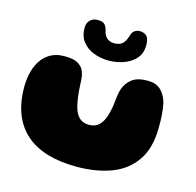

<svg xmlns="http://www.w3.org/2000/svg" viewBox="-105 -789 953 934"><g transform="rotate(15 372.0 -321.5)"><path d="M358.5 37.5Q276.5 37.5 212.5 18.5Q148.5 -0.5 104.2 -38.8Q60 -77 36.8 -135.2Q13.5 -193.5 13.5 -271.5Q13.5 -293 16 -313Q18.5 -333 23.5 -351.2Q28.5 -369.5 36 -385Q54 -424 86.8 -445.5Q119.5 -467 165.5 -467Q211 -467 233.5 -453.2Q256 -439.5 263.8 -419Q271.5 -398.5 272.5 -379Q273 -367 273.8 -355Q274.5 -343 275.2 -331.5Q276 -320 277 -309.5Q278 -299 279.5 -289.5Q284.5 -250.5 294.5 -225.2Q304.5 -200 322 -187.5Q339.5 -175 365.5 -175Q386.5 -175 403 -184.5Q419.5 -194 431.8 -215.5Q444 -237 451 -272Q454.5 -286.5 456.2 -300.2Q458 -314 459.2 -327.2Q460.5 -340.5 462.8 -353.8Q465 -367 469 -380.5Q480.5 -414 507.5 -435.2Q534.5 -456.5 585 -456.5Q629.5 -456.5 653.2 -433.5Q677 -410.5 687.5 -372Q690.5 -358.5 692.5 -343.5Q694.5 -328.5 695.5 -312.8Q696.5 -297 697 -280.5Q697.5 -264 697 -247.5Q696 -145.5 652.8 -82.8Q609.5 -20 533.8 8.8Q458 37.5 358.5 37.5ZM376 -501.5Q336.5 -501.5 301.2 -515Q266 -528.5 244.2 -556Q222.5 -583.5 222.5 -626Q222.5 -649.5 237 -664.2Q251.5 -679 275 -679Q301.5 -679 311.2 -667.8Q321 -656.5 324.5 -640.5Q329 -615.5 343.8 -602.8Q358.5 -590 380 -590Q398.5 -590 410.8 -595.8Q423 -601.5 431.2 -614Q439.5 -626.5 445 -646Q450 -663.5 461 -671.5Q472 -679.5 488 -679.5Q507.5 -679.5 521 -667.5Q534.5 -655.5 534.5 -620.5Q534.5 -579 510.5 -552.8Q486.5 -526.5 450.2 -514Q414 -501.5 376 -501.5Z"/></g></svg>

Font: Gluten Thin ExtraBold
Style: Regular
Weight: 800
Version: Version 1.300